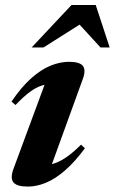

<svg xmlns="http://www.w3.org/2000/svg" viewBox="-20 -710 445 744"><path d="M32 -55 164.5 -413.5 190.5 -384Q165 -385.5 142.2 -378.5Q119.5 -371.5 95 -353.2Q70.5 -335 40 -303L24.5 -316.5Q63 -373 101 -406.8Q139 -440.5 175.8 -455.5Q212.5 -470.5 247.5 -470.5Q288.5 -470.5 301 -454.8Q313.5 -439 301.5 -405.5L168.5 -39L137 -70Q160.5 -68.5 184 -74.8Q207.5 -81 234.5 -99Q261.5 -117 294 -149.5L309 -135.5Q270 -82.5 232.2 -49.8Q194.5 -17 158.5 -2Q122.5 13 88 13Q45.5 13 32.2 -3.2Q19 -19.5 32 -55ZM102.5 -526 257 -690.5H351L405 -526H369.5L271.5 -633H317.5L148.5 -526Z"/></svg>

Font: Newsreader 36pt
Style: Bold Italic
Weight: 700
Italic angle: -17°
Designer: Hugues Gentile
Foundry: Production Type
Version: Version 1.003